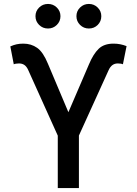

<svg xmlns="http://www.w3.org/2000/svg" viewBox="-20 -960 699 980"><path d="M274.9 0V-267.6L124 -602.5Q116.2 -620.1 104.7 -628.2Q93.3 -636.2 76.7 -636.2Q69.8 -636.2 61.8 -635Q53.7 -633.8 50.3 -631.8L32.7 -723.1Q49.3 -730.5 64.7 -733.9Q80.1 -737.3 99.1 -737.3Q139.2 -737.3 169.7 -715.8Q200.2 -694.3 224.6 -634.8L329.1 -387.2L434.6 -632.8Q456.1 -684.1 483.4 -710.7Q510.7 -737.3 559.6 -737.3Q577.6 -737.3 593.5 -734.1Q609.4 -731 626 -724.6L607.4 -631.8Q604.5 -633.8 596.7 -635Q588.9 -636.2 581.5 -636.2Q565.4 -636.2 554 -627.9Q542.5 -619.6 534.7 -602.5L382.8 -268.1V0ZM433.6 -814.5Q407.2 -814.5 388.7 -832.8Q370.1 -851.1 370.1 -877.4Q370.1 -903.3 388.7 -921.6Q407.2 -939.9 433.6 -939.9Q460 -939.9 478.5 -921.6Q497.1 -903.3 497.1 -877.4Q497.1 -851.1 478.8 -832.8Q460.4 -814.5 433.6 -814.5ZM225.1 -814.5Q198.2 -814.5 179.7 -832.8Q161.1 -851.1 161.1 -877.4Q161.1 -903.3 179.7 -921.6Q198.2 -939.9 225.1 -939.9Q251.5 -939.9 270 -921.6Q288.6 -903.3 288.6 -877.4Q288.6 -851.1 270 -832.8Q251.5 -814.5 225.1 -814.5Z"/></svg>

Font: Inter 24pt Medium
Style: Regular
Weight: 500
Designer: Rasmus Andersson
Foundry: rsms
Version: Version 4.001;git-66647c0bb